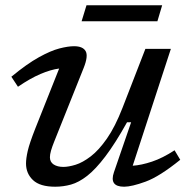

<svg xmlns="http://www.w3.org/2000/svg" viewBox="-20 -697 722 727"><path d="M411.5 -45 476.5 -234H461Q416 -153.5 379 -104.8Q342 -56 310.2 -31.2Q278.5 -6.5 249 1.8Q219.5 10 189 10Q131.5 10 105 -15Q78.5 -40 78.5 -78Q78.5 -97 85 -125.5Q91.5 -154 113.5 -210L204 -437.5Q172.5 -433.5 133.2 -416.8Q94 -400 48 -368.5L23 -406.5Q82.5 -455.5 127.2 -480.2Q172 -505 204.8 -513.5Q237.5 -522 260.5 -522Q293.5 -522 304.2 -503.5Q315 -485 296.5 -439L184.5 -159Q177.5 -141.5 173.2 -126.8Q169 -112 169 -101.5Q169 -83.5 183.2 -74.2Q197.5 -65 220 -65Q239.5 -65 266.2 -73.2Q293 -81.5 323.5 -104.8Q354 -128 385 -172.5Q416 -217 444 -289L530.5 -512H627L482.5 -69.5Q515 -71.5 555.5 -85Q596 -98.5 641 -128L662.5 -92Q584 -28.5 531.2 -9.2Q478.5 10 450 10Q392.5 10 411.5 -45ZM289 -616.5 307.5 -677H594L576 -616.5Z"/></svg>

Font: Newsreader Caption
Style: Italic
Weight: 400
Italic angle: -17°
Designer: Hugues Gentile
Foundry: Production Type
Version: Version 1.001